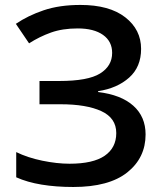

<svg xmlns="http://www.w3.org/2000/svg" viewBox="-20 -744 656 774"><path d="M548.8 -546.9Q548.8 -474.1 500.7 -431.2Q452.6 -388.2 375.5 -376.5V-373Q468.3 -361.8 517.6 -317.6Q566.9 -273.4 566.9 -202.1Q566.9 -107.9 493.2 -49.1Q419.4 9.8 275.4 9.8Q205.6 9.8 147.7 0.2Q89.8 -9.3 45.4 -29.3V-130.9Q91.3 -108.4 150.4 -96.2Q209.5 -84 260.3 -84Q355.5 -84 402.1 -116.2Q448.7 -148.4 448.7 -207.5Q448.7 -268.1 388.7 -295.9Q328.6 -323.7 224.1 -323.7H139.2V-417.5H218.8Q335 -417.5 383.5 -447.8Q432.1 -478 432.1 -530.8Q432.1 -577.1 395.3 -603.3Q358.4 -629.4 293.5 -629.4Q231.9 -629.4 185.5 -612.8Q139.2 -596.2 97.2 -569.3L43.9 -647.9Q92.8 -681.2 156.2 -702.6Q219.7 -724.1 304.2 -724.1Q420.9 -724.1 484.9 -674.3Q548.8 -624.5 548.8 -546.9Z"/></svg>

Font: Open Sans SemiBold
Style: Regular
Weight: 600
Designer: Monotype Design Team
Foundry: Monotype Imaging Inc.
Version: Version 3.003; ttfautohint (v1.8.4)